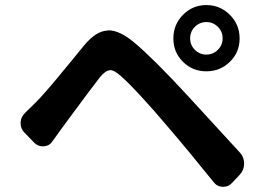

<svg xmlns="http://www.w3.org/2000/svg" viewBox="-20 -762 1040 750"><path d="M741.2 -657.2Q722.7 -638.7 722.7 -612.3Q722.7 -585.9 741.2 -567.4Q759.8 -548.8 786.1 -548.8Q812.5 -548.8 831.1 -567.4Q849.6 -585.9 849.6 -612.3Q849.6 -638.7 831.1 -657.2Q812.5 -675.8 786.1 -675.8Q759.8 -675.8 741.2 -657.2ZM694.8 -520.5Q657.2 -557.6 657.2 -611.8Q657.2 -666 694.8 -704.1Q732.4 -742.2 786.1 -742.2Q839.8 -742.2 877.9 -704.1Q916 -666 916 -611.8Q916 -557.6 877.9 -520.5Q839.8 -483.4 786.1 -483.4Q732.4 -483.4 694.8 -520.5ZM185.5 -210.9Q173.8 -192.4 151.4 -190.4Q148.4 -190.4 146.5 -190.4Q127.9 -190.4 114.3 -204.1L76.2 -243.2Q60.5 -258.8 60.5 -280.3Q60.5 -304.7 79.1 -322.3Q94.7 -336.9 118.2 -360.4Q133.8 -376 159.2 -404.8Q184.6 -433.6 204.1 -457.5Q223.6 -481.4 259.3 -524.4Q294.9 -567.4 309.6 -585.9Q355.5 -640.6 399.4 -642.6Q402.3 -643.6 404.3 -643.6Q447.3 -643.6 505.9 -594.7Q582 -530.3 710 -391.6Q909.2 -174.8 918 -165Q933.6 -147.5 933.6 -123Q933.6 -97.7 917 -80.1L887.7 -48.8Q873 -32.2 852.5 -32.2Q851.6 -32.2 849.6 -32.2Q827.1 -33.2 813.5 -51.8Q717.8 -170.9 634.8 -267.6Q585.9 -326.2 531.7 -384.8Q477.5 -443.4 451.2 -465.8Q425.8 -488.3 410.2 -488.3Q409.2 -488.3 408.2 -487.3Q391.6 -486.3 370.1 -460Q352.5 -437.5 325.2 -400.9Q297.9 -364.3 264.2 -318.8Q230.5 -273.4 217.8 -255.9Q203.1 -236.3 185.5 -210.9Z"/></svg>

Font: Gen Jyuu Gothic Bold
Style: Bold
Weight: 700
Designer: [Source Han Sans]
Ryoko NISHIZUKA  (kana & ideographs); Paul D. Hunt (Latin, Greek & Cyrillic); Wenlong ZHANG  (bopomofo
Version: Version 1.002.20150607